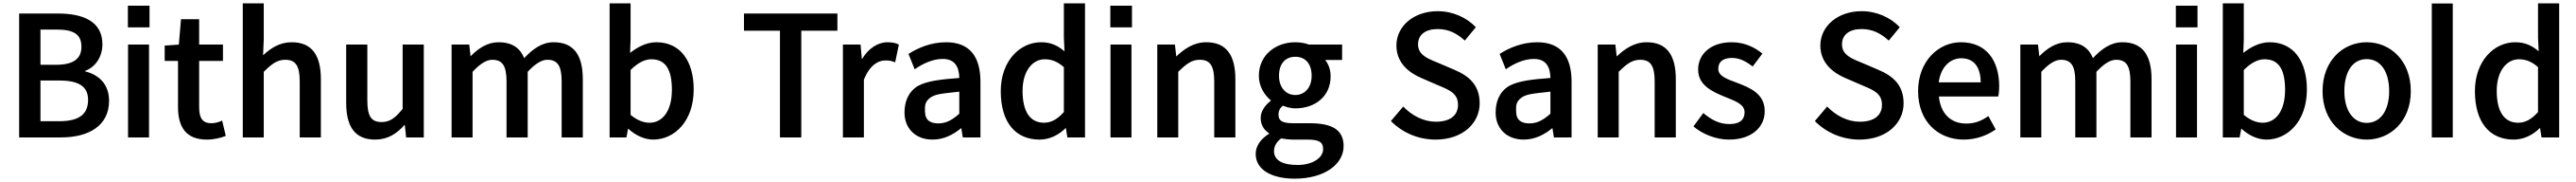

<svg xmlns="http://www.w3.org/2000/svg" viewBox="-20 -823 15472 1090"><path d="M329 -742H95V0H347C514 0 635 -71 635 -219C635 -318 575 -375 490 -396V-398C558 -423 595 -488 595 -558C595 -693 482 -742 329 -742ZM334 -97H223V-341H334C449 -341 509 -308 509 -225C509 -134 449 -97 334 -97ZM316 -435H223V-646H319C421 -646 469 -619 469 -543C469 -474 425 -435 316 -435Z M748 -659H878V-789H748ZM749 -556V0H875V-556Z M1222 13C1265 13 1305 3 1336 -9L1314 -101C1297 -92 1271 -85 1250 -85C1197 -85 1176 -114 1176 -182V-458H1319V-556H1176V-708H1067L1054 -556L969 -550V-458H1049V-183C1049 -67 1093 13 1222 13Z M1560 -492 1564 -589V-803H1438V0H1564V-393C1613 -441 1645 -465 1693 -465C1754 -465 1780 -431 1780 -335V0H1907V-349C1907 -491 1854 -570 1732 -570C1659 -570 1605 -534 1560 -492Z M2233 13C2308 13 2361 -21 2411 -76L2419 0H2525V-556H2398V-171C2353 -115 2320 -92 2272 -92C2211 -92 2186 -125 2186 -221V-556H2059V-207C2059 -65 2111 13 2233 13Z M2806 -486 2798 -556H2692V0H2818V-393C2864 -442 2902 -465 2936 -465C2996 -465 3022 -431 3022 -335V0H3149V-393C3195 -442 3233 -465 3267 -465C3327 -465 3353 -431 3353 -335V0H3480V-349C3480 -491 3427 -570 3305 -570C3236 -570 3181 -531 3128 -475C3104 -534 3057 -570 2974 -570C2907 -570 2852 -533 2806 -486Z M3903 13C4031 13 4146 -98 4146 -287C4146 -457 4066 -570 3922 -570C3864 -570 3809 -542 3764 -506L3767 -589V-803H3641V0H3742L3752 -53C3797 -11 3852 13 3903 13ZM3767 -135V-404C3812 -448 3852 -468 3892 -468C3980 -468 4015 -402 4015 -285C4015 -156 3957 -88 3881 -88C3848 -88 3809 -100 3767 -135Z M4448 -742V-639H4664V0H4792V-639H5009V-742Z M5156 -468 5148 -556H5042V0H5168V-346C5203 -432 5253 -461 5296 -461C5321 -461 5332 -459 5356 -450L5378 -556C5361 -565 5340 -570 5310 -570C5251 -570 5194 -532 5156 -468Z M5580 13C5648 13 5704 -16 5753 -56L5762 0H5868V-334C5868 -484 5803 -570 5662 -570C5571 -570 5492 -536 5436 -500L5473 -408C5522 -442 5581 -470 5642 -470C5717 -470 5740 -419 5741 -356C5630 -348 5547 -338 5492 -308C5432 -271 5412 -210 5412 -149C5412 -51 5481 13 5580 13ZM5535 -157C5535 -180 5531 -206 5558 -231C5592 -262 5639 -262 5741 -274V-142C5696 -102 5660 -84 5615 -84C5568 -84 5535 -102 5535 -157Z M6223 13C6286 13 6341 -17 6381 -57L6390 0H6496V-803H6369V-596L6373 -516C6333 -549 6293 -570 6232 -570C6105 -570 5990 -458 5990 -277C5990 -91 6078 13 6223 13ZM6121 -279C6121 -398 6181 -468 6254 -468C6293 -468 6329 -456 6369 -421V-152C6330 -108 6292 -88 6250 -88C6166 -88 6121 -154 6121 -279Z M6648 -659H6778V-789H6648ZM6649 -556V0H6775V-556Z M7044 -485 7036 -556H6930V0H7056V-393C7105 -441 7137 -465 7185 -465C7246 -465 7272 -431 7272 -335V0H7399V-349C7399 -491 7346 -570 7224 -570C7150 -570 7093 -531 7044 -485Z M7755 247C7935 247 8049 160 8049 52C8049 -45 7981 -85 7845 -85H7744C7676 -85 7658 -103 7658 -136C7658 -162 7668 -176 7684 -190C7710 -180 7736 -174 7759 -174C7877 -174 7971 -245 7971 -366C7971 -406 7958 -440 7938 -464H8040V-556H7841C7820 -564 7791 -570 7759 -570C7642 -570 7540 -494 7540 -369C7540 -305 7574 -253 7612 -222V-220C7580 -195 7551 -159 7551 -117C7551 -73 7572 -44 7601 -25V-22C7550 10 7521 52 7521 99C7521 196 7621 247 7755 247ZM7631 82C7631 55 7644 28 7674 6C7698 10 7722 13 7746 13H7829C7895 13 7926 24 7926 70C7926 121 7865 165 7772 165C7682 165 7631 137 7631 82ZM7661 -369C7661 -445 7702 -483 7759 -483C7816 -483 7857 -445 7857 -369C7857 -296 7813 -254 7759 -254C7705 -254 7661 -296 7661 -369Z M8601 13C8765 13 8866 -86 8866 -204C8866 -313 8803 -368 8712 -406L8611 -449C8553 -472 8496 -495 8496 -557C8496 -616 8541 -649 8614 -649C8679 -649 8728 -624 8777 -580L8843 -660C8788 -718 8705 -756 8614 -756C8471 -756 8366 -667 8366 -550C8366 -443 8447 -384 8520 -354L8622 -310C8690 -282 8736 -261 8736 -195C8736 -132 8689 -94 8603 -94C8531 -94 8461 -129 8407 -185L8333 -98C8401 -29 8497 13 8601 13Z M9130 13C9198 13 9254 -16 9303 -56L9312 0H9418V-334C9418 -484 9353 -570 9212 -570C9121 -570 9042 -536 8986 -500L9023 -408C9072 -442 9131 -470 9192 -470C9267 -470 9290 -419 9291 -356C9180 -348 9097 -338 9042 -308C8982 -271 8962 -210 8962 -149C8962 -51 9031 13 9130 13ZM9085 -157C9085 -180 9081 -206 9108 -231C9142 -262 9189 -262 9291 -274V-142C9246 -102 9210 -84 9165 -84C9118 -84 9085 -102 9085 -157Z M9689 -485 9681 -556H9575V0H9701V-393C9750 -441 9782 -465 9830 -465C9891 -465 9917 -431 9917 -335V0H10044V-349C10044 -491 9991 -570 9869 -570C9795 -570 9738 -531 9689 -485Z M10363 13C10503 13 10578 -64 10578 -157C10578 -262 10490 -297 10412 -327C10353 -349 10299 -366 10299 -411C10299 -450 10324 -476 10381 -476C10428 -476 10464 -456 10506 -425L10564 -502C10520 -538 10459 -570 10379 -570C10254 -570 10178 -499 10178 -406C10178 -311 10266 -273 10339 -243C10398 -219 10457 -200 10457 -151C10457 -108 10431 -80 10366 -80C10306 -80 10260 -104 10209 -146L10150 -66C10202 -21 10284 13 10363 13Z M11147 13C11311 13 11412 -86 11412 -204C11412 -313 11349 -368 11258 -406L11157 -449C11099 -472 11042 -495 11042 -557C11042 -616 11087 -649 11160 -649C11225 -649 11274 -624 11323 -580L11389 -660C11334 -718 11251 -756 11160 -756C11017 -756 10912 -667 10912 -550C10912 -443 10993 -384 11066 -354L11168 -310C11236 -282 11282 -261 11282 -195C11282 -132 11235 -94 11149 -94C11077 -94 11007 -129 10953 -185L10879 -98C10947 -29 11043 13 11147 13Z M11773 13C11848 13 11914 -12 11965 -48L11921 -128C11879 -98 11838 -83 11788 -83C11696 -83 11634 -142 11624 -245H11980C11984 -261 11986 -281 11986 -306C11986 -463 11907 -570 11756 -570C11623 -570 11499 -458 11499 -277C11499 -95 11620 13 11773 13ZM11875 -330H11623C11635 -424 11694 -474 11758 -474C11833 -474 11874 -424 11875 -330Z M12227 -486 12219 -556H12113V0H12239V-393C12285 -442 12323 -465 12357 -465C12417 -465 12443 -431 12443 -335V0H12570V-393C12616 -442 12654 -465 12688 -465C12748 -465 12774 -431 12774 -335V0H12901V-349C12901 -491 12848 -570 12726 -570C12657 -570 12602 -531 12549 -475C12525 -534 12478 -570 12395 -570C12328 -570 12273 -533 12227 -486Z M13047 -659H13177V-789H13047ZM13048 -556V0H13174V-556Z M13591 13C13719 13 13834 -98 13834 -287C13834 -457 13754 -570 13610 -570C13552 -570 13497 -542 13452 -506L13455 -589V-803H13329V0H13430L13440 -53C13485 -11 13540 13 13591 13ZM13455 -135V-404C13500 -448 13540 -468 13580 -468C13668 -468 13703 -402 13703 -285C13703 -156 13645 -88 13569 -88C13536 -88 13497 -100 13455 -135Z M14193 13C14333 13 14458 -95 14458 -277C14458 -462 14333 -570 14193 -570C14053 -570 13928 -462 13928 -277C13928 -95 14053 13 14193 13ZM14059 -277C14059 -394 14109 -469 14193 -469C14277 -469 14328 -394 14328 -277C14328 -161 14276 -87 14193 -87C14112 -87 14059 -161 14059 -277Z M14710 0V-802H14584V0Z M15076 13C15139 13 15194 -17 15234 -57L15243 0H15349V-803H15222V-596L15226 -516C15186 -549 15146 -570 15085 -570C14958 -570 14843 -458 14843 -277C14843 -91 14931 13 15076 13ZM14974 -279C14974 -398 15034 -468 15107 -468C15146 -468 15182 -456 15222 -421V-152C15183 -108 15145 -88 15103 -88C15019 -88 14974 -154 14974 -279Z"/></svg>

Font: Bithumb Trading Sans Semibold
Style: Regular
Weight: 600
Designer: Ham Hyungwon
Foundry: Bithumb
Version: Version 0.500;FEAKit 1.0